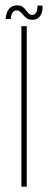

<svg xmlns="http://www.w3.org/2000/svg" viewBox="-20 -698 180 718"><path d="M60 0V-600H80V0ZM120 -677H139Q140.5 -651.5 129.8 -637.8Q119 -624 102 -624Q88.5 -624 80.8 -629.2Q73 -634.5 67.5 -641.5Q62 -648.5 56 -653.8Q50 -659 41 -659Q32.5 -659 27 -650.8Q21.5 -642.5 20 -627H1Q3 -652 14 -665Q25 -678 43.5 -678Q57 -678 64.5 -672.5Q72 -667 77 -660Q82 -653 87.2 -647.5Q92.5 -642 102 -642Q109 -642 115 -651Q121 -660 120 -677Z"/></svg>

Font: Big Shoulders Display SC Thin
Style: Regular
Weight: 100
Designer: Patric King
Foundry: XO Type Co
Version: Version 2.002